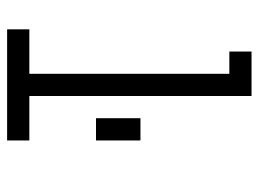

<svg xmlns="http://www.w3.org/2000/svg" viewBox="-114 -614 728 540"><g transform="rotate(90 250.0 -344.0)"><path d="M375 0V-62.5H250Q250 -62.5 250 -687.5H125V-625H187.5V-62.5H62.5V0ZM312.5 -375Q312.5 -375 312.5 -250H375Q375 -250 375 -375Z"/></g></svg>

Font: UnifontExMono
Style: Regular
Weight: 500
Version: Version 15.0.06